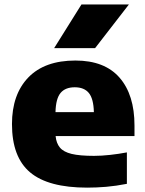

<svg xmlns="http://www.w3.org/2000/svg" viewBox="-20 -828 649 858"><path d="M370 10.5Q195.5 10.5 114.5 -57.8Q33.5 -126 33.5 -273.5Q33.5 -406 106.5 -481.8Q179.5 -557.5 317 -557.5Q447.5 -557.5 514.2 -481Q581 -404.5 581 -267V-220H228.5Q231.5 -188 247.8 -168.5Q264 -149 300.2 -140.2Q336.5 -131.5 400 -131.5Q433.5 -131.5 472 -135.8Q510.5 -140 547 -147V-6.5Q498.5 3 454.8 6.8Q411 10.5 370 10.5ZM314 -438Q272 -438 250.8 -412.8Q229.5 -387.5 228 -327H399.5Q398 -387 377 -412.5Q356 -438 314 -438ZM222 -613 344 -808H556L405 -613Z"/></svg>

Font: Encode Sans SemiExpanded SemiExpanded ExtraBold
Style: Regular
Weight: 800
Width: 6
Designer: Multiple Designers
Foundry: Impallari Type
Version: Version 3.000; ttfautohint (v1.8.3) -l 8 -r 50 -G 200 -x 14 